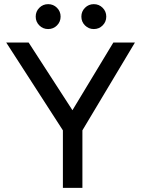

<svg xmlns="http://www.w3.org/2000/svg" viewBox="-20 -905 680 925"><path d="M283 0H377V-277L630 -700H526L329 -374L118 -700H10L283 -277ZM212 -765Q237 -765 254.5 -782.5Q272 -800 272 -825Q272 -850 254.5 -867.5Q237 -885 212 -885Q187 -885 169.5 -867.5Q152 -850 152 -825Q152 -800 169.5 -782.5Q187 -765 212 -765ZM432 -765Q457 -765 474.5 -782.5Q492 -800 492 -825Q492 -850 474.5 -867.5Q457 -885 432 -885Q407 -885 389.5 -867.5Q372 -850 372 -825Q372 -800 389.5 -782.5Q407 -765 432 -765Z"/></svg>

Font: Golos Text VF
Style: Regular
Weight: 400
Designer: A.Korolkova, Vitaly Kuzmin
Foundry: ParaType Ltd
Version: Version 2.005